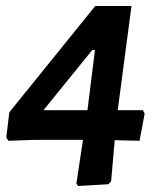

<svg xmlns="http://www.w3.org/2000/svg" viewBox="-20 -525 541 641"><path d="M419 -505 373 -157H457L463 -146L446 -55L363 -57L351 80L342 90L241 96L235 88L257 -58H94L8 -55L1 -66L11 -150L298 -505ZM125 -157H272L297 -358H288Z"/></svg>

Font: Alegreya Sans SC
Style: Bold Italic
Weight: 700
Italic angle: -7°
Designer: Juan Pablo del Peral
Foundry: Huerta Tipografica
Version: Version 2.007